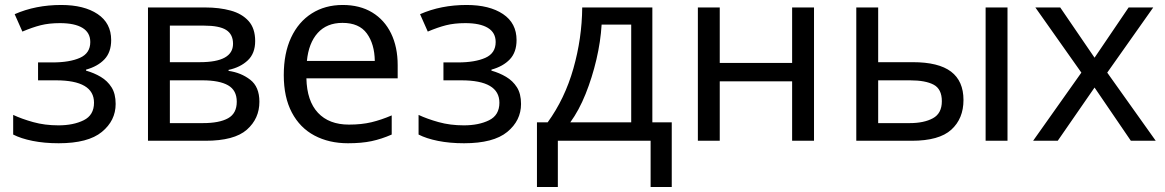

<svg xmlns="http://www.w3.org/2000/svg" viewBox="-20 -566 4685 772"><path d="M226 -546Q318 -546 372.5 -509.5Q427 -473 427 -405Q427 -356 400 -327.5Q373 -299 326 -286V-282Q358 -273 385 -257Q412 -241 428.5 -215Q445 -189 445 -148Q445 -81 389.5 -35.5Q334 10 216 10Q158 10 111 0.5Q64 -9 33 -25V-104Q67 -88 113.5 -75Q160 -62 215 -62Q275 -62 316.5 -82.5Q358 -103 358 -153Q358 -243 205 -243H133V-315H191Q260 -315 301.5 -333.5Q343 -352 343 -397Q343 -435 311.5 -454Q280 -473 221 -473Q177 -473 143.5 -464.5Q110 -456 70 -439L39 -509Q123 -546 226 -546Z M1006 -401Q1006 -351 976 -323Q946 -295 899 -285V-281Q949 -274 986 -245.5Q1023 -217 1023 -157Q1023 -89 972.5 -44.5Q922 0 806 0H575V-536H805Q862 -536 907.5 -523.5Q953 -511 979.5 -481.5Q1006 -452 1006 -401ZM917 -390Q917 -428 889.5 -445.5Q862 -463 800 -463H663V-316H784Q917 -316 917 -390ZM932 -157Q932 -203 897 -223Q862 -243 794 -243H663V-71H796Q862 -71 897 -90.5Q932 -110 932 -157Z M1358 -546Q1427 -546 1476.5 -516Q1526 -486 1552.5 -431.5Q1579 -377 1579 -304V-251H1212Q1214 -160 1258.5 -112.5Q1303 -65 1383 -65Q1434 -65 1473.5 -74.5Q1513 -84 1555 -102V-25Q1514 -7 1474 1.5Q1434 10 1379 10Q1303 10 1244.5 -21Q1186 -52 1153.5 -113.5Q1121 -175 1121 -264Q1121 -352 1150.5 -415Q1180 -478 1233.5 -512Q1287 -546 1358 -546ZM1357 -474Q1294 -474 1257.5 -433.5Q1221 -393 1214 -321H1487Q1486 -389 1455 -431.5Q1424 -474 1357 -474Z M1856 -546Q1948 -546 2002.5 -509.5Q2057 -473 2057 -405Q2057 -356 2030 -327.5Q2003 -299 1956 -286V-282Q1988 -273 2015 -257Q2042 -241 2058.5 -215Q2075 -189 2075 -148Q2075 -81 2019.5 -35.5Q1964 10 1846 10Q1788 10 1741 0.5Q1694 -9 1663 -25V-104Q1697 -88 1743.5 -75Q1790 -62 1845 -62Q1905 -62 1946.5 -82.5Q1988 -103 1988 -153Q1988 -243 1835 -243H1763V-315H1821Q1890 -315 1931.5 -333.5Q1973 -352 1973 -397Q1973 -435 1941.5 -454Q1910 -473 1851 -473Q1807 -473 1773.5 -464.5Q1740 -456 1700 -439L1669 -509Q1753 -546 1856 -546Z M2603 -536V-74H2681V186H2596V0H2223V186H2139V-74H2182Q2251 -169 2285.5 -290.5Q2320 -412 2321 -536ZM2399 -467Q2395 -399 2378 -326.5Q2361 -254 2334.5 -188Q2308 -122 2273 -74H2518V-467Z M2874 -536V-313H3165V-536H3253V0H3165V-239H2874V0H2786V-536Z M3423 0V-536H3511V-316H3650Q3754 -316 3804 -278Q3854 -240 3854 -164Q3854 -89 3805 -44.5Q3756 0 3646 0ZM3943 0V-536H4031V0ZM3638 -71Q3695 -71 3731 -90.5Q3767 -110 3767 -159Q3767 -208 3734 -225.5Q3701 -243 3639 -243H3511V-71Z M4328 -274 4143 -536H4243L4381 -334L4518 -536H4617L4432 -274L4627 0H4527L4381 -214L4233 0H4134Z"/></svg>

Font: Noto Sans
Style: Regular
Weight: 400
Designer: Monotype Design Team
Foundry: Monotype Imaging Inc.
Version: Version 2.007